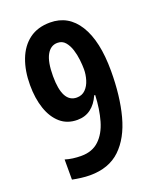

<svg xmlns="http://www.w3.org/2000/svg" viewBox="-137 -805 729 896"><g transform="rotate(-20 227.0 -357.0)"><path d="M412 -415Q412 -290 386.5 -194Q361 -98 304.5 -44Q248 10 154 10Q133 10 109.5 7Q86 4 67 0V-100Q102 -89 147 -89Q201 -89 235 -121Q269 -153 285 -208.5Q301 -264 304 -334H299Q282 -295 254 -274Q226 -253 187 -253Q137 -253 103 -282.5Q69 -312 51.5 -363.5Q34 -415 34 -481Q34 -552 55 -607Q76 -662 117.5 -693Q159 -724 221 -724Q312 -724 362 -643.5Q412 -563 412 -415ZM221 -623Q187 -623 168 -588.5Q149 -554 149 -484Q149 -352 220 -352Q246 -352 263 -369Q280 -386 288 -412.5Q296 -439 296 -465Q296 -485 293 -512Q290 -539 282 -564Q274 -589 259.5 -606Q245 -623 221 -623Z"/></g></svg>

Font: Noto Sans Khmer UI ExtraCondensed SemiBold
Style: Regular
Weight: 600
Width: 2
Designer: Danh Hong and the Monotype Design Team
Foundry: Monotype Imaging Inc.
Version: Version 2.002; ttfautohint (v1.8.4.7-5d5b)